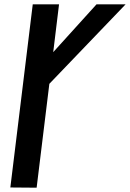

<svg xmlns="http://www.w3.org/2000/svg" viewBox="-20 -876 603 891"><path d="M150 -5 209 -487 563 -856H428L227 -634L254 -856H132L28 -6Z"/></svg>

Font: Ny Stormning
Style: FinKur
Weight: 300
Designer: Robert Jablonski, Mew Too
Foundry: Cannot Into Space Fonts
Version: Version 0.90